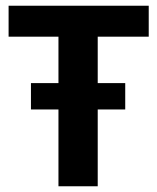

<svg xmlns="http://www.w3.org/2000/svg" viewBox="-20 -650 548 670"><path d="M10 -630H499V-522H321V-360H417V-268H321V0H184V-268H88V-360H184V-522H10Z"/></svg>

Font: Holmes&Hills Bold
Style: Bold
Weight: 500
Designer: Noopur Datye, Girish Dalvi, Yashodeep Gholap, Pallavi Karambelkar
Foundry: Ek Type
Version: ""